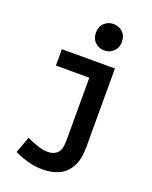

<svg xmlns="http://www.w3.org/2000/svg" viewBox="-173 -863 906 1146"><g transform="rotate(20 280.0 -290.5)"><path d="M244 190Q194 190 149 177.5Q104 165 62 145L100 41Q128 55 166.5 68Q205 81 236 81Q274 81 296 59Q318 37 318 -21V-420H106V-524H443V-26Q443 55 416 102.5Q389 150 344.5 170Q300 190 244 190ZM345 -603Q312 -603 287.5 -626Q263 -649 263 -687Q263 -726 287.5 -748.5Q312 -771 345 -771Q379 -771 403.5 -748.5Q428 -726 428 -687Q428 -649 403.5 -626Q379 -603 345 -603Z"/></g></svg>

Font: Ubuntu Sans Mono SemiBold
Style: Regular
Weight: 600
Monospace: yes
Designer: Dalton Maag Ltd
Foundry: Dalton Maag Ltd
Version: Version 1.006